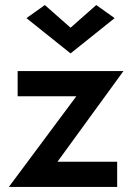

<svg xmlns="http://www.w3.org/2000/svg" viewBox="-20 -742 522 762"><path d="M283 -360H50V-460H470L208 -100H445V0H15ZM260 -632 362 -722 435 -670 260 -530 85 -670 158 -722Z"/></svg>

Font: Renner* Medium
Style: Medium
Weight: 500
Version: Version 003.000 ; ttfautohint (v0.97) -l 8 -r 50 -G 200 -x 1